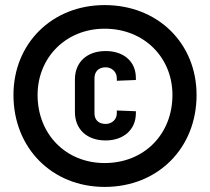

<svg xmlns="http://www.w3.org/2000/svg" viewBox="-20 -728 826 756"><path d="M392 8C602 8 754 -145 754 -354C754 -557 602 -708 392 -708C185 -708 33 -557 33 -354C33 -145 185 8 392 8ZM128 -354C128 -502 240 -615 392 -615C547 -615 659 -502 659 -354C659 -199 547 -86 392 -86C240 -86 128 -199 128 -354ZM275 -287C275 -219 322 -175 396 -175C466 -175 515 -217 515 -282V-290L440 -293V-282C440 -257 420 -240 396 -240C367 -240 352 -257 352 -282V-420C352 -445 367 -463 396 -463C420 -463 440 -445 440 -420V-410L515 -413V-421C515 -487 466 -527 396 -527C322 -527 275 -483 275 -415Z"/></svg>

Font: Vanilla Cream Black
Style: Regular
Weight: 900
Designer: Jeremy Tribby, Jinavaṁso
Foundry: Tribby Type
Version: Version 1.422;Glyphs 3.1.2 (3151)